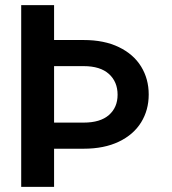

<svg xmlns="http://www.w3.org/2000/svg" viewBox="-20 -727 670 747"><path d="M190.4 -707V-571.3H305.7Q385.3 -571.3 442.4 -543.7Q499.5 -516.1 529.1 -468Q558.6 -419.9 558.6 -359.4Q558.6 -298.8 529.1 -251Q499.5 -203.1 442.4 -175.8Q385.3 -148.4 305.7 -148.4H190.4V0H62.5V-707ZM305.7 -250Q370.1 -250 403.8 -279.5Q437.5 -309.1 437.5 -358.4Q437.5 -408.7 403.8 -439.2Q370.1 -469.7 305.7 -469.7H190.4V-250Z"/></svg>

Font: Pretendard Std SemiBold
Style: Regular
Weight: 600
Designer: Base glyphs from Inter by Rasmus Andersson; Hangeul glyphs from Noto Sans CJK(Source Han Sans) by Jang Soo-young and Kan
Foundry: Kil Hyung-jin
Version: Version 1.309